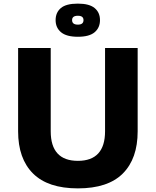

<svg xmlns="http://www.w3.org/2000/svg" viewBox="-20 -1023 860 1060"><path d="M80 0ZM80 -298V-758H260V-298Q260 -217 297.5 -176Q335 -135 410 -135Q485 -135 522.5 -176Q560 -217 560 -298V-758H740V-298Q740 -147 658 -65Q576 17 410 17Q245 17 162.5 -65Q80 -147 80 -298ZM287 -912Q287 -954 316 -978.5Q345 -1003 410 -1003Q473 -1003 502.5 -978.5Q532 -954 532 -912Q532 -870 502.5 -845Q473 -820 410 -820Q347 -820 317 -845Q287 -870 287 -912ZM441 -912Q441 -936 410 -936Q378 -936 378 -912Q378 -887 410 -887Q441 -887 441 -912Z"/></svg>

Font: Biryani Black
Style: Regular
Weight: 900
Designer: Dan Reynolds and Mathieu Reguer
Foundry: Dan Reynolds and Mathieu Reguer
Version: Version 1.004; ttfautohint (v1.1) -l 5 -r 5 -G 72 -x 0 -D la